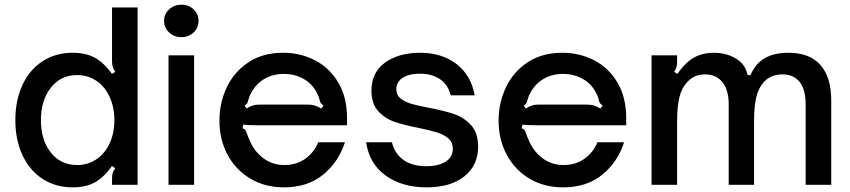

<svg xmlns="http://www.w3.org/2000/svg" viewBox="-20 -795 3658 826"><path d="M46 -278Q46 -363 76.5 -429Q107 -495 163 -531.5Q219 -568 292 -568Q349 -568 387.5 -547Q426 -526 462 -477L476 -486Q462 -504 462 -530V-763H572V0H462V-27Q462 -42 465 -51.5Q468 -61 476 -71L462 -81Q426 -31 387.5 -10Q349 11 292 11Q219 11 163 -25.5Q107 -62 76.5 -128Q46 -194 46 -278ZM472 -278Q472 -334 451.5 -378.5Q431 -423 394.5 -447.5Q358 -472 312 -472Q241 -472 198.5 -417.5Q156 -363 156 -278Q156 -193 198.5 -139Q241 -85 312 -85Q358 -85 394.5 -109.5Q431 -134 451.5 -178Q472 -222 472 -278Z M815 0H705V-557H815ZM686 -705Q686 -735 708 -755Q730 -775 760 -775Q791 -775 812.5 -755Q834 -735 834 -705Q834 -675 812.5 -655Q791 -635 760 -635Q730 -635 708 -655Q686 -675 686 -705Z M924 -276Q924 -352 955.5 -419Q987 -486 1049 -527Q1111 -568 1198 -568Q1272 -568 1334.5 -536Q1397 -504 1435 -440.5Q1473 -377 1473 -286V-256H1097Q1048 -256 1027 -259L1023 -243Q1032 -241 1035.5 -235.5Q1039 -230 1043 -219Q1045 -211 1052 -196Q1072 -145 1112 -115Q1152 -85 1203 -85Q1256 -85 1294 -112.5Q1332 -140 1349 -183H1464Q1436 -97 1369.5 -43Q1303 11 1201 11Q1120 11 1057 -26.5Q994 -64 959 -129.5Q924 -195 924 -276ZM1041 -328Q1055 -337 1067 -341Q1079 -345 1094 -345H1305Q1322 -345 1334.5 -341Q1347 -337 1362 -328L1372 -341Q1363 -347 1360 -351.5Q1357 -356 1355 -364Q1353 -378 1342 -398Q1322 -436 1284.5 -456.5Q1247 -477 1202 -477Q1155 -477 1119 -456.5Q1083 -436 1062 -398Q1053 -383 1048 -364Q1046 -356 1043.5 -351Q1041 -346 1032 -341Z M1555 -183H1666Q1678 -134 1715.5 -107Q1753 -80 1815 -80Q1866 -80 1897 -99.5Q1928 -119 1928 -155Q1928 -183 1909 -199.5Q1890 -216 1861 -225Q1832 -234 1784 -244Q1718 -257 1677 -271Q1636 -285 1607 -317Q1578 -349 1578 -405Q1578 -484 1637 -526Q1696 -568 1787 -568Q1881 -568 1944 -519.5Q2007 -471 2022 -385H1919Q1907 -432 1872 -455Q1837 -478 1787 -478Q1739 -478 1712 -460Q1685 -442 1685 -411Q1685 -386 1703 -371.5Q1721 -357 1747.5 -349Q1774 -341 1822 -332Q1890 -319 1933 -304.5Q1976 -290 2006.5 -256.5Q2037 -223 2037 -164Q2037 -84 1978 -36.5Q1919 11 1815 11Q1710 11 1639.5 -39.5Q1569 -90 1555 -183Z M2125 -276Q2125 -352 2156.5 -419Q2188 -486 2250 -527Q2312 -568 2399 -568Q2473 -568 2535.5 -536Q2598 -504 2636 -440.5Q2674 -377 2674 -286V-256H2298Q2249 -256 2228 -259L2224 -243Q2233 -241 2236.5 -235.5Q2240 -230 2244 -219Q2246 -211 2253 -196Q2273 -145 2313 -115Q2353 -85 2404 -85Q2457 -85 2495 -112.5Q2533 -140 2550 -183H2665Q2637 -97 2570.5 -43Q2504 11 2402 11Q2321 11 2258 -26.5Q2195 -64 2160 -129.5Q2125 -195 2125 -276ZM2242 -328Q2256 -337 2268 -341Q2280 -345 2295 -345H2506Q2523 -345 2535.5 -341Q2548 -337 2563 -328L2573 -341Q2564 -347 2561 -351.5Q2558 -356 2556 -364Q2554 -378 2543 -398Q2523 -436 2485.5 -456.5Q2448 -477 2403 -477Q2356 -477 2320 -456.5Q2284 -436 2263 -398Q2254 -383 2249 -364Q2247 -356 2244.5 -351Q2242 -346 2233 -341Z M2783 0V-557H2893V-530Q2893 -515 2890 -505.5Q2887 -496 2880 -486L2894 -477Q2928 -526 2965 -547Q3002 -568 3051 -568Q3104 -568 3145.5 -543.5Q3187 -519 3196 -472H3209Q3248 -568 3371 -568Q3464 -568 3510 -515Q3556 -462 3556 -364V0H3446V-346Q3446 -410 3420 -442.5Q3394 -475 3346 -475Q3297 -475 3267 -443Q3243 -417 3233.5 -376.5Q3224 -336 3224 -273V0H3115V-346Q3115 -408 3088 -441.5Q3061 -475 3013 -475Q2965 -475 2935 -440Q2913 -417 2903 -377.5Q2893 -338 2893 -273V0Z"/></svg>

Font: Open Sauce Sans Medium
Style: Regular
Weight: 500
Designer: Alfredo Marco Pradil
Foundry: Creative Sauce Fz LLC
Version: Version 1.477